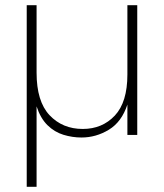

<svg xmlns="http://www.w3.org/2000/svg" viewBox="-20 -520 632 740"><path d="M509 0H471V-117Q449 -50 399.5 -20Q350 10 294 10Q259 10 224.5 -0.5Q190 -11 163 -37.5Q136 -64 121 -110V200H83V-500H121V-240Q121 -129 171 -76Q221 -23 299 -23Q374 -23 422.5 -74.5Q471 -126 471 -233V-500H509Z"/></svg>

Font: Albert Sans ExtraLight
Style: Regular
Weight: 250
Designer: Andreas Rasmussen
Foundry: a.Foundry
Version: Version 1.025